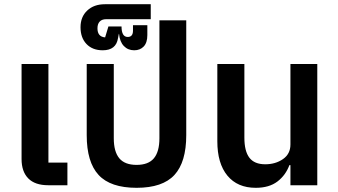

<svg xmlns="http://www.w3.org/2000/svg" viewBox="-20 -876 1600 908"><path d="M208 0Q145.5 0 113.8 -32.2Q82 -64.5 82 -124V-573.2H209V-106.9H298.8V0Z M626 12.2Q502.4 12.2 446.3 -48.6Q390.1 -109.4 390.1 -236.8V-573.2H518.1V-222.2Q518.1 -158.7 544.2 -127.4Q570.3 -96.2 626 -96.2Q681.6 -96.2 707.8 -127.4Q733.9 -158.7 733.9 -222.2V-779.8H860.8V-236.8Q860.8 -109.4 804.9 -48.6Q749 12.2 626 12.2Z M481.9 -785.2Q461.9 -785.2 451.4 -773.9Q440.9 -762.7 440.9 -742.2Q440.9 -702.1 477.1 -699.2L492.7 -751H554.7Q554.7 -701.2 584 -701.2Q608.9 -701.2 608.9 -731V-756.8H676.8V-710Q676.8 -674.3 659.7 -656.2Q642.6 -638.2 614.7 -638.2Q585 -638.2 565.7 -658.4Q546.4 -678.7 543 -715.8H542L538.1 -695.8Q529.3 -638.2 465.8 -638.2Q417.5 -638.2 389.2 -667.7Q360.8 -697.3 360.8 -747.1Q360.8 -796.4 392.6 -826.2Q424.3 -856 476.1 -856H692.9V-785.2Z M1189.5 12.2Q1103 12.2 1055.4 -45.4Q1007.8 -103 1007.8 -208V-573.2H1135.7V-225.1Q1135.7 -161.1 1159.4 -130.1Q1183.1 -99.1 1234.4 -99.1Q1282.7 -99.1 1318.1 -123.5Q1353.5 -147.9 1353.5 -192.9V-573.2H1480.5V0H1353.5V-95.2H1348.6Q1331.1 -47.4 1292 -17.6Q1252.9 12.2 1189.5 12.2Z"/></svg>

Font: Anuphan SemiBold
Style: Bold
Weight: 600
Designer: Mike Abbink, Paul van der Laan, Pieter van Rosmalen, Mint Tantisuwanna
Foundry: Bold Monday; Cadson Demak
Version: Version 3.002;hotconv 1.0.109;makeotfexe 2.5.65596